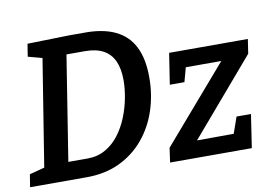

<svg xmlns="http://www.w3.org/2000/svg" viewBox="-75 -823 1341 944"><g transform="rotate(-10 595.5 -351.0)"><path d="M404 -702Q492 -702 552.5 -673Q613 -644 643.5 -584Q674 -524 674 -430Q674 -344 648.5 -266.5Q623 -189 573 -129Q523 -69 451 -34.5Q379 0 285 0H3L13 -63L104 -87L86 -69L176 -631L189 -611L103 -634L113 -697L320 -702ZM306 -90Q356 -90 395.5 -112.5Q435 -135 463.5 -172.5Q492 -210 510.5 -256Q529 -302 538 -349.5Q547 -397 547 -438Q547 -495 530 -533.5Q513 -572 477 -592Q441 -612 385 -612H273L296 -634L206 -66L192 -90ZM1135 -166 1110 0H702L712 -72L1059 -474L1073 -448H830L867 -476L840 -377H767L791 -532H1184L1173 -460L822 -50V-84L1059 -85L1022 -49L1063 -166Z"/></g></svg>

Font: Bitter Thin SemiBold
Style: Italic
Weight: 600
Italic angle: -9°
Version: Version 2.002